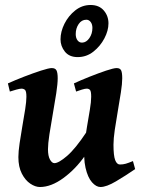

<svg xmlns="http://www.w3.org/2000/svg" viewBox="-20 -730 578 770"><path d="M522 -51.8Q483.4 -25.4 445.1 -2.7Q406.7 20 382.8 20Q365.7 20 348.9 1Q332 -18.1 323 -57.1Q314 -96.2 319.8 -156.2Q322.8 -186.5 328.9 -221.9Q335 -257.3 340.3 -289.6Q345.7 -321.8 345.7 -341.8Q345.7 -364.3 340.8 -369.4Q335.9 -374.5 327.6 -374.5Q321.3 -374.5 308.3 -370.6Q295.4 -366.7 285.2 -362.8L276.4 -395.5Q303.7 -408.2 339.4 -422.4Q375 -436.5 405.5 -446.8Q436 -457 447.8 -457Q461.4 -457 465.8 -447.8Q470.2 -438.5 470.2 -416Q470.2 -394.5 464.8 -359.6Q459.5 -324.7 452.6 -285.4Q445.8 -246.1 440.4 -210Q435.1 -173.8 435.1 -149.9Q435.1 -105.5 441.9 -87.9Q448.7 -70.3 460.9 -70.3Q473.6 -70.3 484.6 -73.5Q495.6 -76.7 513.2 -84ZM326.7 -200.2 321.3 -106.4Q283.7 -52.2 234.4 -16.1Q185.1 20 140.1 20Q121.6 20 101.6 6.6Q81.5 -6.8 67.6 -33.7Q53.7 -60.5 53.7 -100.1Q53.7 -122.1 58.6 -155.3Q63.5 -188.5 69.8 -224.9Q76.2 -261.2 81.1 -292.5Q85.9 -323.7 85.9 -341.8Q85.9 -364.3 80.3 -369.4Q74.7 -374.5 65.9 -374.5Q60.1 -374.5 45.4 -370.6Q30.8 -366.7 19.5 -362.8L11.7 -395.5Q39.6 -408.2 76.2 -422.4Q112.8 -436.5 144.3 -446.8Q175.8 -457 187.5 -457Q201.7 -457 206.5 -447.8Q211.4 -438.5 211.4 -416Q211.4 -394.5 205.6 -356Q199.7 -317.4 191.9 -273.7Q184.1 -230 178.2 -191.4Q172.4 -152.8 172.4 -131.8Q172.4 -104.5 180.4 -90.1Q188.5 -75.7 198.2 -75.7Q215.3 -75.7 249 -104.7Q282.7 -133.8 326.7 -200.2ZM415 -636.2Q415 -607.4 398.7 -576.2Q382.3 -544.9 354.5 -522.9Q326.7 -501 291.5 -501Q257.8 -501 240.2 -522.9Q222.7 -544.9 222.7 -572.3Q222.7 -603 238.5 -634.8Q254.4 -666.5 281.7 -688.2Q309.1 -710 343.3 -710Q377.4 -710 396.2 -688Q415 -666 415 -636.2ZM350.6 -618.2Q350.6 -632.3 343.8 -641.6Q336.9 -650.9 326.2 -650.9Q307.1 -650.9 295.4 -633.5Q283.7 -616.2 283.7 -593.3Q283.7 -577.6 291 -568.1Q298.3 -558.6 309.6 -559.1Q326.2 -559.6 338.4 -577.1Q350.6 -594.7 350.6 -618.2Z"/></svg>

Font: Gentium Plus
Style: Bold Italic
Weight: 700
Italic angle: -8°
Designer: Victor Gaultney, Annie Olsen, Iska Routamaa, Becca Hirsbrunner
Foundry: SIL International
Version: Version 6.101